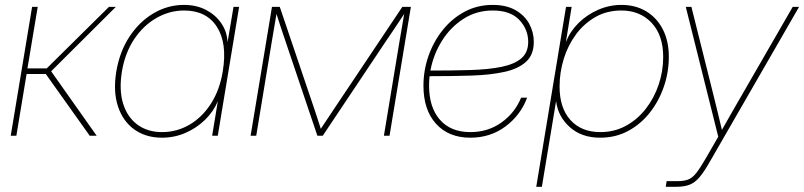

<svg xmlns="http://www.w3.org/2000/svg" viewBox="-20 -543 3216 768"><path d="M22.9 0 108.4 -515.6H130.9L89.8 -269.5H167L416 -515.6H443.4L184.6 -257.8L366.7 0H338.9L163.1 -247.1H86.4L45.4 0Z M627.9 7.8Q563.5 7.8 517.6 -24.9Q471.7 -57.6 451.9 -117.4Q432.1 -177.2 445.3 -257.8Q459 -337.9 498.8 -397.7Q538.6 -457.5 595.2 -490.5Q651.9 -523.4 715.8 -523.4Q765.1 -523.4 803.5 -503.7Q841.8 -483.9 864.7 -450.7Q887.7 -417.5 890.1 -376H890.6L914.1 -515.6H936.5L851.1 0H828.6L851.1 -136.7H850.6Q833.5 -96.2 799.6 -63.2Q765.6 -30.3 721.4 -11.2Q677.2 7.8 627.9 7.8ZM627.9 -14.6Q687.5 -14.6 738.3 -44.4Q789.1 -74.2 824 -128.7Q858.9 -183.1 871.1 -257.8Q889.6 -370.1 847.7 -435.5Q805.7 -501 716.3 -501Q658.7 -501 606.4 -471.4Q554.2 -441.9 517.3 -387.2Q480.5 -332.5 467.8 -257.8Q455.6 -183.1 472.4 -128.7Q489.3 -74.2 529.8 -44.4Q570.3 -14.6 627.9 -14.6Z M982.4 0 1067.9 -515.6H1099.1L1233.9 -117.2Q1241.7 -94.7 1248.8 -72.5Q1255.9 -50.3 1263.2 -27.8Q1278.3 -50.3 1293 -72.5Q1307.6 -94.7 1322.8 -117.2L1589.4 -515.6H1623.5L1538.1 0H1515.6L1577.6 -375Q1582.5 -402.8 1587.2 -430.9Q1591.8 -459 1596.7 -487.3Q1578.1 -459 1559.3 -430.9Q1540.5 -402.8 1521.5 -375L1271 0H1249.5L1123 -375Q1113.8 -402.8 1104.2 -430.9Q1094.7 -459 1085.9 -487.3Q1081.1 -459 1076.4 -430.9Q1071.8 -402.8 1066.9 -375L1004.9 0Z M1861.3 7.8Q1774.4 7.8 1724.1 -47.9Q1673.8 -103.5 1673.8 -200.2Q1673.8 -261.2 1693.8 -318.8Q1713.9 -376.5 1750.7 -422.6Q1787.6 -468.8 1838.4 -496.1Q1889.2 -523.4 1950.7 -523.4Q2005.4 -523.4 2042 -502.4Q2078.6 -481.4 2096.9 -447.8Q2115.2 -414.1 2115.2 -375.5Q2115.2 -324.2 2084.2 -295.9Q2053.2 -267.6 1997.6 -255.4Q1941.9 -243.2 1866.7 -240.7Q1791.5 -238.3 1703.6 -238.3Q1700.7 -238.3 1698.2 -238.3Q1696.3 -219.2 1696.3 -200.2Q1696.3 -113.8 1739.5 -64.2Q1782.7 -14.6 1861.3 -14.6Q1931.6 -14.6 1985.4 -52.7Q2039.1 -90.8 2064.5 -152.3H2088.4Q2063 -83 2002.4 -37.6Q1941.9 7.8 1861.3 7.8ZM1701.7 -260.7Q1790.5 -260.7 1862.5 -262.9Q1934.6 -265.1 1986.1 -275.6Q2037.6 -286.1 2065.2 -309.6Q2092.8 -333 2092.8 -375.5Q2092.8 -425.3 2057.4 -463.1Q2022 -501 1950.7 -501Q1885.7 -501 1833.7 -467.5Q1781.7 -434.1 1747.6 -379.4Q1713.4 -324.7 1701.7 -260.7Z M2125 204.1 2244.1 -515.6H2266.6L2243.7 -376H2244.1Q2260.7 -418 2294.4 -451.2Q2328.1 -484.4 2372.8 -503.9Q2417.5 -523.4 2465.8 -523.4Q2522 -523.4 2564.7 -497.8Q2607.4 -472.2 2631.3 -425.5Q2655.3 -378.9 2655.3 -315.4Q2655.3 -254.4 2635.5 -196.5Q2615.7 -138.7 2579.3 -92.5Q2543 -46.4 2492.7 -19.3Q2442.4 7.8 2380.9 7.8Q2306.6 7.8 2259.5 -34.2Q2212.4 -76.2 2204.6 -137.2H2204.1L2147.5 204.1ZM2381.3 -14.6Q2437.5 -14.6 2483.6 -39.8Q2529.8 -64.9 2563.2 -107.9Q2596.7 -150.9 2614.7 -204.6Q2632.8 -258.3 2632.8 -314.9Q2632.8 -402.3 2586.4 -451.7Q2540 -501 2465.3 -501Q2407.7 -501 2362.1 -475.1Q2316.4 -449.2 2284.2 -405.8Q2252 -362.3 2235.1 -307.9Q2218.3 -253.4 2218.3 -196.3Q2218.3 -111.3 2261.7 -63Q2305.2 -14.6 2381.3 -14.6Z M2643.1 204.1 2646.5 181.6H2689.5Q2715.3 181.6 2732.2 175.3Q2749 168.9 2764.2 150.1Q2779.3 131.3 2800.3 95.2L2853 3.9L2723.1 -515.6H2745.6L2833.5 -164.1Q2842.3 -128.9 2850.8 -93.8Q2859.4 -58.6 2867.7 -23.4Q2887.7 -58.6 2907.7 -93.8Q2927.7 -128.9 2948.2 -164.1L3150.9 -515.6H3176.3L2819.8 103Q2796.9 143.6 2778.3 165.5Q2759.8 187.5 2738.5 195.8Q2717.3 204.1 2686 204.1Z"/></svg>

Font: Inter Display Thin
Style: Italic
Weight: 100
Italic angle: -9.39999°
Designer: Rasmus Andersson
Foundry: rsms
Version: Version 4.000;git-a52131595